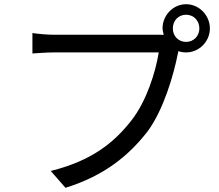

<svg xmlns="http://www.w3.org/2000/svg" viewBox="-20 -853 1040 912"><path d="M682 -230C757 -333 804 -494 825 -599C826 -603 827 -607 827 -610C839 -606 851 -604 864 -604C926 -604 977 -656 977 -718C977 -780 926 -833 864 -833C802 -833 752 -780 752 -718C752 -707 757 -697 757 -687C747 -688 738 -688 731 -688H235C202 -688 162 -692 134 -696V-599C160 -600 195 -604 235 -604H734C719 -510 676 -373 605 -282C522 -175 415 -89 221 -41L291 39C475 -18 591 -113 682 -230ZM801 -718C801 -755 827 -783 864 -783C900 -783 927 -755 927 -718C927 -682 900 -654 864 -654C827 -654 801 -682 801 -718Z"/></svg>

Font: Glow Sans SC Normal Book
Style: Regular
Weight: 500
Designer: Ryoko NISHIZUKA (kana, bopomofo & ideographs); Paul D. Hunt (Latin, Greek & Cyrillic); Sandoll Communications, Soo-young
Version: Version 0.93